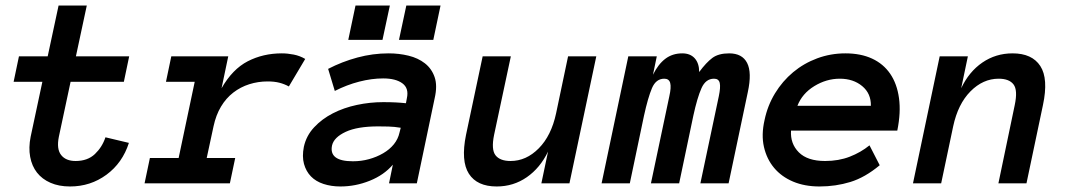

<svg xmlns="http://www.w3.org/2000/svg" viewBox="-20 -657 3861 688"><path d="M441.9 -145Q418.9 -73.2 361.6 -31Q304.2 11.2 231 11.2Q190.9 11.2 160.9 -2Q130.9 -15.1 112.5 -38.6Q94.2 -62 88.1 -95Q82 -127.9 89.8 -167L131.8 -363.8H28.8L47.9 -455.1H150.9L189.9 -637.2H291L252 -455.1H442.9L423.8 -363.8H232.9L190.9 -167Q182.1 -123 199 -101.6Q215.8 -80.1 251 -80.1Q293.9 -80.1 320.1 -105Q346.2 -129.9 357.9 -165Z M1015.1 -347.2Q999 -356 981 -360.6Q962.9 -365.2 939 -365.2Q904.8 -365.2 873.3 -355.2Q841.8 -345.2 815.9 -325.2Q790 -305.2 772 -275.1Q753.9 -245.1 745.1 -204.1L720.7 -90.8H822.8L803.7 0H498L517.1 -90.8H620.1L677.7 -363.8H574.7L593.8 -455.1H797.9L773.9 -340.8Q813 -409.2 867.9 -437.5Q922.9 -465.8 989.7 -465.8Q1010.7 -465.8 1032.7 -461.4Q1054.7 -457 1073.7 -445.8Z M1068.8 -130.9Q1077.6 -170.9 1105.7 -200.9Q1133.8 -231 1172.9 -251Q1211.9 -271 1258.8 -281Q1305.7 -291 1353 -291Q1378.9 -291 1397.5 -290Q1416 -289.1 1434.6 -287.1L1438 -305.2Q1445.8 -340.8 1421.9 -358.4Q1397.9 -376 1353 -376Q1312 -376 1267.3 -364.5Q1222.7 -353 1179.7 -331.1L1155.8 -410.2Q1205.6 -436 1260.7 -450.9Q1315.9 -465.8 1372.6 -465.8Q1409.7 -465.8 1443.8 -457.5Q1478 -449.2 1502.4 -430.2Q1526.9 -411.1 1537.4 -380.6Q1547.9 -350.1 1537.6 -305.2L1473.6 0H1374L1387.7 -66.9Q1356 -29.8 1304.9 -9.3Q1253.9 11.2 1199.7 11.2Q1167 11.2 1139.4 2.2Q1111.8 -6.8 1094.2 -24.9Q1076.7 -43 1069.3 -69.6Q1062 -96.2 1068.8 -130.9ZM1244.6 -79.1Q1274.9 -79.1 1302.2 -86.7Q1329.6 -94.2 1352.8 -107.7Q1376 -121.1 1391.4 -140.1Q1406.7 -159.2 1411.6 -182.1L1416 -199.2Q1392.6 -203.1 1371.6 -203.6Q1350.6 -204.1 1335 -204.1Q1260.7 -204.1 1218.8 -184.6Q1176.8 -165 1169.9 -136.2Q1157.7 -79.1 1244.6 -79.1ZM1532.7 -514.2H1409.7L1436 -637.2H1558.6ZM1350.6 -514.2H1228L1253.9 -637.2H1377Z M1709.5 -455.1H1810.5L1750.5 -173.8Q1739.7 -121.1 1755.6 -100.6Q1771.5 -80.1 1809.6 -80.1Q1865.7 -80.1 1910.6 -125.5Q1955.6 -170.9 1972.7 -251L2015.6 -455.1H2116.7L2020.5 0H1919.9L1943.8 -113.8Q1915.5 -55.2 1867.7 -22Q1819.8 11.2 1759.8 11.2Q1689.5 11.2 1660.2 -34.4Q1630.9 -80.1 1649.9 -173.8Z M2590.8 0H2489.7L2555.7 -312Q2562.5 -344.2 2559.1 -359.6Q2555.7 -375 2538.6 -375Q2508.8 -375 2493.7 -341.1Q2478.5 -307.1 2464.4 -242.2L2413.6 0H2312.5L2378.4 -312Q2385.7 -344.2 2381.6 -359.6Q2377.4 -375 2360.4 -375Q2330.6 -375 2316.2 -341.1Q2301.8 -307.1 2287.6 -242.2L2236.8 0H2135.7L2231.4 -455.1H2333.5L2319.8 -389.2Q2338.4 -426.8 2364 -446.3Q2389.6 -465.8 2424.8 -465.8Q2453.6 -465.8 2469.5 -448Q2485.4 -430.2 2485.4 -398.9Q2510.7 -433.1 2532.7 -449.5Q2554.7 -465.8 2592.8 -465.8Q2639.6 -465.8 2657.2 -431.4Q2674.8 -397 2659.7 -327.1Z M2814.5 -189Q2811.5 -142.1 2842.5 -111.1Q2873.5 -80.1 2936.5 -80.1Q2985.4 -80.1 3024.9 -95.5Q3064.5 -110.8 3095.7 -136.2L3132.3 -64.9Q3079.6 -21 3027.1 -4.9Q2974.6 11.2 2916.5 11.2Q2863.3 11.2 2821.8 -6.3Q2780.3 -23.9 2753.9 -55.4Q2727.5 -86.9 2717.5 -130.4Q2707.5 -173.8 2719.7 -227.1Q2730.5 -278.8 2757.1 -322.5Q2783.7 -366.2 2822 -398.2Q2860.4 -430.2 2908.4 -448Q2956.5 -465.8 3009.3 -465.8Q3064.5 -465.8 3105 -447Q3145.5 -428.2 3169.9 -392.6Q3194.3 -356.9 3201.4 -305.4Q3208.5 -253.9 3195.3 -189ZM3100.6 -277.8Q3101.6 -321.8 3069.6 -348.4Q3037.6 -375 2989.3 -375Q2941.4 -375 2897.9 -348.4Q2854.5 -321.8 2837.4 -277.8Z M3658.2 0H3557.6L3616.2 -280.8Q3627.4 -334 3611.8 -354.5Q3596.2 -375 3558.6 -375Q3502.4 -375 3457.5 -329.6Q3412.6 -284.2 3395.5 -204.1L3352.5 0H3251.5L3347.2 -455.1H3448.2L3424.3 -340.8Q3452.1 -399.9 3500.2 -432.9Q3548.3 -465.8 3608.4 -465.8Q3678.2 -465.8 3707.8 -420.4Q3737.3 -375 3717.3 -280.8Z"/></svg>

Font: Anonymous Pro
Style: Bold Italic
Weight: 700
Italic angle: -12°
Monospace: yes
Designer: Mark Simonson
Version: Version 1.003